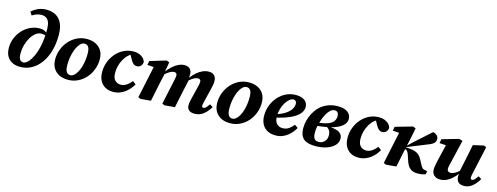

<svg xmlns="http://www.w3.org/2000/svg" viewBox="-20 -1500 5925 2289"><g transform="rotate(15 2942.0 -356.0)"><path d="M220 14Q167 14 125 -6Q83 -26 58.5 -68Q34 -110 34 -175Q34 -237 57.5 -293.5Q81 -350 122 -394.5Q163 -439 217.5 -464.5Q272 -490 334 -490Q368 -490 391.5 -478.5Q415 -467 428 -447L459 -446L445 -399Q434 -416 415.5 -425.5Q397 -435 368 -435Q331 -435 298 -410Q265 -385 240 -343Q215 -301 200.5 -249Q186 -197 186 -141Q186 -108 193 -87Q200 -66 213 -56.5Q226 -47 244 -47Q265 -47 288.5 -66Q312 -85 335 -122Q358 -159 377 -213Q396 -267 407 -337Q418 -407 418 -491Q418 -553 405 -587.5Q392 -622 367.5 -636.5Q343 -651 310 -651Q278 -651 250.5 -641Q223 -631 197 -614L170 -654Q202 -684 248 -705.5Q294 -727 352 -727Q418 -727 467 -700Q516 -673 543 -616Q570 -559 570 -470Q570 -363 544.5 -274Q519 -185 471.5 -120.5Q424 -56 360.5 -21Q297 14 220 14Z M812 15Q751 15 704.5 -7Q658 -29 630.5 -73.5Q603 -118 603 -183Q603 -247 626 -306.5Q649 -366 690 -412.5Q731 -459 787 -486.5Q843 -514 910 -514Q971 -514 1017 -491.5Q1063 -469 1090 -425.5Q1117 -382 1117 -316Q1117 -253 1094.5 -193Q1072 -133 1031 -86.5Q990 -40 934 -12.5Q878 15 812 15ZM824 -45Q848 -45 869 -62.5Q890 -80 907 -109.5Q924 -139 936 -177Q948 -215 954 -257.5Q960 -300 960 -343Q960 -404 943 -428.5Q926 -453 896 -453Q872 -453 851.5 -436Q831 -419 814 -389.5Q797 -360 785 -322Q773 -284 766.5 -242Q760 -200 760 -158Q760 -95 778 -70Q796 -45 824 -45Z M1369 15Q1311 15 1269.5 -9Q1228 -33 1205.5 -77Q1183 -121 1183 -183Q1183 -250 1206 -309Q1229 -368 1270 -414.5Q1311 -461 1366 -487.5Q1421 -514 1484 -514Q1523 -514 1553 -502.5Q1583 -491 1603.5 -471Q1624 -451 1632 -423Q1630 -395 1612.5 -374.5Q1595 -354 1563 -354Q1538 -354 1520 -369.5Q1502 -385 1485 -416L1447 -485H1501V-472H1468Q1443 -461 1419 -435.5Q1395 -410 1376 -375Q1357 -340 1346 -298.5Q1335 -257 1335 -214Q1335 -149 1363.5 -120Q1392 -91 1437 -91Q1461 -91 1483 -101Q1505 -111 1526 -129Q1547 -147 1567 -171L1607 -141Q1592 -114 1569 -86Q1546 -58 1516 -35.5Q1486 -13 1449 1Q1412 15 1369 15Z M1707 11 1678 -2 1768 -425 1817 -392 1682 -402 1692 -452 1891 -512 1926 -499 1903 -363H1911L1881 -227Q1869 -170 1857.5 -113.5Q1846 -57 1834 0ZM2003 11 1974 -2 2037 -295Q2042 -318 2045.5 -336Q2049 -354 2049 -369Q2049 -386 2040 -394.5Q2031 -403 2015 -403Q1998 -403 1979 -395Q1960 -387 1937 -370.5Q1914 -354 1887 -328L1884 -380H1905Q1935 -419 1968.5 -449Q2002 -479 2039 -496.5Q2076 -514 2113 -514Q2158 -514 2181 -489.5Q2204 -465 2204 -420Q2204 -400 2201.5 -386Q2199 -372 2197 -358L2206 -357L2177 -224Q2165 -168 2153.5 -112.5Q2142 -57 2130 0ZM2374 15Q2325 15 2302.5 -7Q2280 -29 2280 -65Q2280 -90 2285.5 -115.5Q2291 -141 2297 -164L2330 -297Q2336 -320 2339.5 -338Q2343 -356 2343 -369Q2343 -386 2334 -394.5Q2325 -403 2308 -403Q2291 -403 2271.5 -395Q2252 -387 2229.5 -370Q2207 -353 2179 -326L2176 -380H2199Q2230 -420 2264 -450Q2298 -480 2336 -497Q2374 -514 2413 -514Q2458 -514 2481.5 -489Q2505 -464 2505 -420Q2505 -396 2500.5 -372Q2496 -348 2490 -324L2450 -159Q2446 -142 2442.5 -128Q2439 -114 2439 -104Q2439 -93 2444 -86.5Q2449 -80 2459 -80Q2474 -80 2488.5 -94.5Q2503 -109 2526 -141L2564 -117Q2545 -84 2518 -53.5Q2491 -23 2455.5 -4Q2420 15 2374 15Z M2812 15Q2751 15 2704.5 -7Q2658 -29 2630.5 -73.5Q2603 -118 2603 -183Q2603 -247 2626 -306.5Q2649 -366 2690 -412.5Q2731 -459 2787 -486.5Q2843 -514 2910 -514Q2971 -514 3017 -491.5Q3063 -469 3090 -425.5Q3117 -382 3117 -316Q3117 -253 3094.5 -193Q3072 -133 3031 -86.5Q2990 -40 2934 -12.5Q2878 15 2812 15ZM2824 -45Q2848 -45 2869 -62.5Q2890 -80 2907 -109.5Q2924 -139 2936 -177Q2948 -215 2954 -257.5Q2960 -300 2960 -343Q2960 -404 2943 -428.5Q2926 -453 2896 -453Q2872 -453 2851.5 -436Q2831 -419 2814 -389.5Q2797 -360 2785 -322Q2773 -284 2766.5 -242Q2760 -200 2760 -158Q2760 -95 2778 -70Q2796 -45 2824 -45Z M3375 15Q3315 15 3272 -8Q3229 -31 3206 -75.5Q3183 -120 3183 -181Q3183 -247 3206 -306.5Q3229 -366 3270 -413Q3311 -460 3367 -487Q3423 -514 3489 -514Q3558 -514 3596.5 -484Q3635 -454 3635 -404Q3635 -367 3612.5 -334Q3590 -301 3544.5 -272.5Q3499 -244 3430 -220.5Q3361 -197 3267 -179L3265 -218Q3361 -241 3414.5 -273.5Q3468 -306 3490 -341.5Q3512 -377 3512 -409Q3512 -431 3501.5 -443Q3491 -455 3473 -455Q3450 -455 3425 -435Q3400 -415 3379 -381Q3358 -347 3345 -303.5Q3332 -260 3332 -213Q3332 -149 3360 -119.5Q3388 -90 3434 -90Q3463 -90 3486 -100Q3509 -110 3529 -128Q3549 -146 3567 -168L3608 -139Q3593 -113 3571 -85.5Q3549 -58 3520 -35.5Q3491 -13 3455 1Q3419 15 3375 15Z M3867 15Q3798 15 3755 -3Q3712 -21 3692 -59Q3672 -97 3672 -156Q3672 -206 3684.5 -252Q3697 -298 3718 -338Q3739 -378 3764 -408Q3806 -457 3868 -485.5Q3930 -514 4005 -514Q4086 -514 4127.5 -482Q4169 -450 4169 -401Q4169 -363 4144.5 -333Q4120 -303 4072.5 -280Q4025 -257 3955.5 -242.5Q3886 -228 3796 -221V-263Q3864 -266 3909.5 -277.5Q3955 -289 3981.5 -306.5Q4008 -324 4019.5 -347.5Q4031 -371 4031 -398Q4031 -425 4018.5 -441Q4006 -457 3982 -457Q3953 -457 3929 -436Q3905 -415 3883 -376Q3872 -356 3861 -328.5Q3850 -301 3840.5 -269.5Q3831 -238 3825.5 -204.5Q3820 -171 3820 -138Q3820 -103 3828 -82Q3836 -61 3851.5 -52Q3867 -43 3889 -43Q3918 -43 3941 -56.5Q3964 -70 3977 -93.5Q3990 -117 3990 -147Q3990 -172 3983.5 -191Q3977 -210 3963.5 -223.5Q3950 -237 3932 -246L3961 -269L3962 -252Q4016 -250 4054 -239Q4092 -228 4113 -205Q4134 -182 4134 -146Q4134 -99 4099.5 -63Q4065 -27 4004.5 -6Q3944 15 3867 15Z M4398 15Q4340 15 4298.5 -9Q4257 -33 4234.5 -77Q4212 -121 4212 -183Q4212 -250 4235 -309Q4258 -368 4299 -414.5Q4340 -461 4395 -487.5Q4450 -514 4513 -514Q4552 -514 4582 -502.5Q4612 -491 4632.5 -471Q4653 -451 4661 -423Q4659 -395 4641.5 -374.5Q4624 -354 4592 -354Q4567 -354 4549 -369.5Q4531 -385 4514 -416L4476 -485H4530V-472H4497Q4472 -461 4448 -435.5Q4424 -410 4405 -375Q4386 -340 4375 -298.5Q4364 -257 4364 -214Q4364 -149 4392.5 -120Q4421 -91 4466 -91Q4490 -91 4512 -101Q4534 -111 4555 -129Q4576 -147 4596 -171L4636 -141Q4621 -114 4598 -86Q4575 -58 4545 -35.5Q4515 -13 4478 1Q4441 15 4398 15Z M4736 11 4707 -2 4797 -425 4846 -392 4711 -402 4721 -452 4932 -512 4967 -499 4942 -372 4910 -227Q4898 -170 4886.5 -113.5Q4875 -57 4863 0ZM5225 0Q5207 6 5181 10.5Q5155 15 5128 15Q5073 15 5039 -9.5Q5005 -34 4984 -94L4958 -171Q4951 -192 4943.5 -203.5Q4936 -215 4927 -220.5Q4918 -226 4904 -231L4893 -234V-269H4916L4980 -330L5181 -510Q5209 -504 5229 -485.5Q5249 -467 5249 -438Q5249 -416 5237.5 -400Q5226 -384 5203 -371.5Q5180 -359 5144 -346L4914 -253L4916 -251L4961 -247Q4999 -244 5027 -234.5Q5055 -225 5076 -207Q5097 -189 5113 -159L5144 -101Q5159 -72 5171.5 -60Q5184 -48 5205 -46L5232 -42Z M5402 15Q5370 15 5348 2.5Q5326 -10 5314 -31Q5302 -52 5302 -78Q5302 -105 5307 -132Q5312 -159 5317 -183L5375 -427L5411 -395L5288 -403L5297 -453L5502 -512L5545 -499L5476 -205Q5472 -190 5469.5 -178Q5467 -166 5465 -155.5Q5463 -145 5463 -135Q5463 -115 5474 -104.5Q5485 -94 5503 -94Q5522 -94 5540.5 -101.5Q5559 -109 5581 -124.5Q5603 -140 5630 -163L5639 -116H5612Q5582 -75 5549 -45.5Q5516 -16 5480 -0.5Q5444 15 5402 15ZM5697 15Q5651 15 5627.5 -9.5Q5604 -34 5604 -82Q5604 -92 5605.5 -102.5Q5607 -113 5610 -125H5603L5646 -327Q5654 -366 5661.5 -404Q5669 -442 5677 -482L5807 -512L5838 -499L5764 -163Q5760 -145 5757 -129.5Q5754 -114 5754 -104Q5754 -93 5759.5 -86.5Q5765 -80 5775 -80Q5790 -80 5804 -94.5Q5818 -109 5841 -141L5879 -117Q5860 -83 5834 -53Q5808 -23 5775 -4Q5742 15 5697 15Z"/></g></svg>

Font: Source Serif 4
Style: Bold Italic
Weight: 700
Italic angle: -12°
Designer: Frank Grießhammer
Foundry: Adobe Systems Incorporated
Version: Version 4.004;hotconv 1.0.116;makeotfexe 2.5.65601